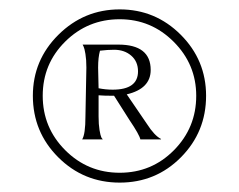

<svg xmlns="http://www.w3.org/2000/svg" viewBox="-20 -765 509 409"><path d="M398 -561Q398 -628 350 -676Q302 -724 235 -724Q167 -724 119 -676.5Q71 -629 71 -561Q71 -493 119 -445Q167 -397 235 -397Q303 -397 350.5 -445Q398 -493 398 -561ZM50 -561Q50 -637 104.5 -691Q159 -745 235 -745Q311 -745 365 -691Q419 -637 419 -561Q419 -484 365.5 -430Q312 -376 235 -376Q158 -376 104 -430Q50 -484 50 -561ZM232 -670Q301 -670 301 -616Q301 -576 250 -564L293 -501Q309 -476 323 -469V-468H279Q277 -478 256 -509L223 -561Q201 -561 190 -562V-517Q190 -500 192 -488Q194 -476 196 -472L199 -468H155Q162 -479 162 -517L164 -621Q164 -638 162 -650Q160 -662 158 -666L156 -670ZM190 -577Q205 -574 220 -574Q274 -574 274 -613Q274 -634 259.5 -646.5Q245 -659 223 -659Q209 -659 193 -657Q189 -643 189 -621Z"/></svg>

Font: Coconat
Style: Regular
Weight: 400
Designer: Sara Lavazza
Foundry: Collletttivo
Version: Version 1.000;Glyphs 3.2 (3217)